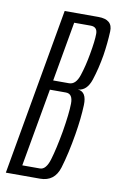

<svg xmlns="http://www.w3.org/2000/svg" viewBox="-109 -720 471 765"><g transform="rotate(10 126.0 -337.5)"><path d="M-29.5 0H109Q167.5 0 185.5 -59Q203.5 -118 217 -199Q228 -265 230 -319Q232 -373 196 -376Q232 -378.5 247.5 -425.5Q263 -472.5 272.5 -529Q280 -577.5 282.2 -626.2Q284.5 -675 226 -675H89.5ZM30 -40 86 -356H150.5Q179 -356 178.5 -316Q178 -276 165.5 -201Q152.5 -128 139.2 -84Q126 -40 101.5 -40ZM92.5 -394.5 135 -635.5H201.5Q229 -635.5 229 -607.2Q229 -579 219 -524Q210.5 -475 197.2 -434.8Q184 -394.5 156.5 -394.5Z"/></g></svg>

Font: Anybody ExtraCondensed Light
Style: Italic
Weight: 300
Width: 2
Italic angle: -10°
Version: Version 1.113;gftools[0.9.25]